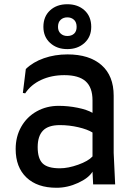

<svg xmlns="http://www.w3.org/2000/svg" viewBox="-20 -871 636 907"><path d="M257 -371Q302 -371 346.5 -362Q391 -353 417 -338V-397Q417 -458 384.5 -487Q352 -516 284 -516Q223 -516 174.5 -493.5Q126 -471 99 -430L88 -432L102 -545Q136 -578 187.5 -596Q239 -614 299 -614Q402 -614 459.5 -563.5Q517 -513 517 -419V-149L524 0H420L417 -60Q399 -30 349 -7Q299 16 247 16Q156 16 105 -32.5Q54 -81 54 -167Q54 -226 80.5 -272.5Q107 -319 153.5 -345Q200 -371 257 -371ZM263 -76Q302 -76 349.5 -93Q397 -110 417 -132V-245Q393 -260 350 -270Q307 -280 263 -280Q208 -280 183 -254Q158 -228 158 -176Q158 -122 181.5 -99Q205 -76 263 -76ZM185 -744Q185 -793 216.5 -822Q248 -851 298 -851Q348 -851 379.5 -822Q411 -793 411 -744Q411 -697 379 -668Q347 -639 298 -639Q249 -639 217 -668Q185 -697 185 -744ZM342 -744Q342 -766 329.5 -777.5Q317 -789 298 -789Q279 -789 266.5 -777.5Q254 -766 254 -744Q254 -724 266.5 -712.5Q279 -701 298 -701Q318 -701 330 -712Q342 -723 342 -744Z"/></svg>

Font: Farro
Style: Regular
Weight: 400
Designer: Aceler Chua
Foundry: Grayscale Limited
Version: Version 1.101